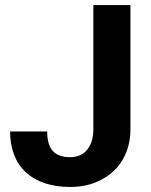

<svg xmlns="http://www.w3.org/2000/svg" viewBox="-20 -731 599 761"><path d="M350 -219C350 -148 314 -108 258 -108C195 -108 167 -141 167 -210H20C20 -70 109 10 258 10C304 10 345 1 382 -19C455 -57 497 -128 497 -219V-711H350Z"/></svg>

Font: Noto Sans KR Bold
Style: Regular
Weight: 700
Designer: Ryoko NISHIZUKA  (kana & ideographs); Paul D. Hunt (Latin, Greek & Cyrillic); Wenlong ZHANG  (bopomofo); Sandoll Communi
Foundry: Adobe Systems Incorporated
Version: Version 1.004;PS 1.004;hotconv 1.0.82;makeotf.lib2.5.63406